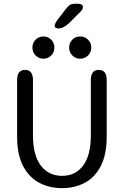

<svg xmlns="http://www.w3.org/2000/svg" viewBox="-20 -991 659 1022"><path d="M310 10.5Q243.5 10.5 189.5 -17.8Q135.5 -46 103.2 -106.8Q71 -167.5 71 -265V-565Q71 -619 113 -619Q155.5 -619 155.5 -565V-270Q155.5 -165 197 -110Q238.5 -55 310 -55Q382 -55 422.8 -110Q463.5 -165 463.5 -270V-565Q463.5 -619 506 -619Q548 -619 548 -565V-265Q548 -167.5 516.2 -106.8Q484.5 -46 430.8 -17.8Q377 10.5 310 10.5ZM211 -678.5Q186.5 -678.5 169.5 -695.8Q152.5 -713 152.5 -737.5Q152.5 -762.5 169.5 -779.8Q186.5 -797 211 -797Q235.5 -797 252.5 -779.8Q269.5 -762.5 269.5 -737.5Q269.5 -713 252.5 -695.8Q235.5 -678.5 211 -678.5ZM407 -678.5Q382 -678.5 365 -695.8Q348 -713 348 -737.5Q348 -762.5 365 -779.8Q382 -797 407 -797Q431.5 -797 448.8 -779.8Q466 -762.5 466 -737.5Q466 -713 448.8 -695.8Q431.5 -678.5 407 -678.5ZM289 -839.5Q282.5 -839.5 276.8 -843.2Q271 -847 271 -854.5Q271 -865 287 -886.5L329 -941Q342 -958.5 352.2 -964.8Q362.5 -971 382.5 -971H397Q408 -971 414.8 -966Q421.5 -961 421.5 -953Q421.5 -941.5 408 -928.5L347.5 -867.5Q332 -853.5 318 -846.5Q304 -839.5 289 -839.5Z"/></svg>

Font: Sono ExtraLight Monospace
Style: Regular
Weight: 400
Version: Version 2.112